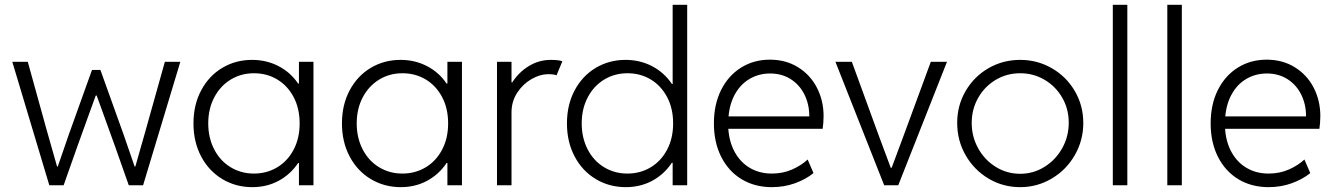

<svg xmlns="http://www.w3.org/2000/svg" viewBox="-20 -772 5566 800"><path d="M31.2 -514.6H95.7L175.8 -225.6L217.8 -78.1H220.7L267.6 -213.9L363.3 -480.5H398.4L494.1 -213.9L541 -78.1H543.9L585.9 -225.6L667 -514.6H731.4L576.2 0H516.6L459 -163.1L382.8 -374H378.9L302.7 -163.1L245.1 0H185.5Z M1225.6 -92.8H1222.2Q1190.4 -45.4 1141.1 -18.8Q1091.8 7.8 1031.2 7.8Q962.4 7.8 906.2 -25.9Q850.1 -59.6 818.1 -120.1Q786.1 -180.7 786.1 -257.8Q786.1 -335.4 818.4 -395.8Q850.6 -456.1 906.2 -489.3Q961.9 -522.5 1030.3 -522.5Q1090.3 -522.5 1140.4 -496.6Q1190.4 -470.7 1222.2 -423.8H1225.6V-514.6H1286.1V0H1225.6ZM1228.5 -257.8Q1228.5 -319.8 1203.6 -367.2Q1178.7 -414.6 1135.5 -440.7Q1092.3 -466.8 1038.1 -466.8Q984.4 -466.8 940.9 -440.2Q897.5 -413.6 872.6 -366Q847.7 -318.4 847.7 -257.8Q847.7 -198.2 872.1 -150.4Q896.5 -102.5 940.2 -75.7Q983.9 -48.8 1038.1 -48.8Q1091.3 -48.8 1134.8 -74.7Q1178.2 -100.6 1203.4 -148.2Q1228.5 -195.8 1228.5 -257.8Z M1844.2 -92.8H1840.8Q1809.1 -45.4 1759.8 -18.8Q1710.4 7.8 1649.9 7.8Q1581.1 7.8 1524.9 -25.9Q1468.8 -59.6 1436.8 -120.1Q1404.8 -180.7 1404.8 -257.8Q1404.8 -335.4 1437 -395.8Q1469.2 -456.1 1524.9 -489.3Q1580.6 -522.5 1648.9 -522.5Q1709 -522.5 1759 -496.6Q1809.1 -470.7 1840.8 -423.8H1844.2V-514.6H1904.8V0H1844.2ZM1847.2 -257.8Q1847.2 -319.8 1822.3 -367.2Q1797.4 -414.6 1754.2 -440.7Q1710.9 -466.8 1656.7 -466.8Q1603 -466.8 1559.6 -440.2Q1516.1 -413.6 1491.2 -366Q1466.3 -318.4 1466.3 -257.8Q1466.3 -198.2 1490.7 -150.4Q1515.1 -102.5 1558.8 -75.7Q1602.5 -48.8 1656.7 -48.8Q1710 -48.8 1753.4 -74.7Q1796.9 -100.6 1822 -148.2Q1847.2 -195.8 1847.2 -257.8Z M2050.8 -514.6H2111.3V-428.7H2114.3Q2141.6 -471.2 2183.6 -496.8Q2225.6 -522.5 2275.4 -522.5Q2308.6 -522.5 2323.2 -516.6L2298.8 -458Q2289.1 -462.9 2263.7 -462.9Q2230.5 -462.9 2194.8 -442.6Q2159.2 -422.4 2135.3 -386Q2111.3 -349.6 2111.3 -303.7V0H2050.8Z M2782.7 0V-93.8H2779.3Q2747.6 -45.9 2698 -19Q2648.4 7.8 2587.4 7.8Q2518.6 7.8 2462.4 -25.9Q2406.2 -59.6 2374.3 -120.1Q2342.3 -180.7 2342.3 -257.8Q2342.3 -335.4 2374.5 -395.8Q2406.7 -456.1 2462.4 -489.3Q2518.1 -522.5 2586.4 -522.5Q2647 -522.5 2697.3 -496.1Q2747.6 -469.7 2779.8 -421.9H2782.7V-752H2843.3V0ZM2784.7 -257.8Q2784.7 -319.8 2759.8 -367.2Q2734.9 -414.6 2691.7 -440.7Q2648.4 -466.8 2594.2 -466.8Q2540.5 -466.8 2497.1 -440.2Q2453.6 -413.6 2428.7 -366Q2403.8 -318.4 2403.8 -257.8Q2403.8 -198.2 2428.2 -150.4Q2452.6 -102.5 2496.3 -75.7Q2540 -48.8 2594.2 -48.8Q2647.5 -48.8 2690.9 -74.7Q2734.4 -100.6 2759.5 -148.2Q2784.7 -195.8 2784.7 -257.8Z M2954.6 -257.8Q2954.6 -336.9 2984.6 -397Q3014.6 -457 3067.6 -490.2Q3120.6 -523.4 3188 -523.4Q3254.4 -523.4 3305.4 -491.7Q3356.4 -460 3384 -406.2Q3411.6 -352.5 3411.6 -288.1Q3411.6 -274.4 3410.4 -259Q3409.2 -243.7 3407.7 -235.4H3014.6Q3018.6 -178.7 3042.5 -136.5Q3066.4 -94.2 3106 -71.5Q3145.5 -48.8 3195.8 -48.8Q3242.2 -48.8 3280.8 -65.9Q3319.3 -83 3345.2 -107.4L3369.6 -50.8Q3336.9 -24.4 3292 -8.3Q3247.1 7.8 3195.8 7.8Q3125 7.8 3070.3 -25.1Q3015.6 -58.1 2985.1 -118.4Q2954.6 -178.7 2954.6 -257.8ZM3352.1 -287.1Q3352.1 -337.4 3331.8 -378.2Q3311.5 -418.9 3274.4 -442.4Q3237.3 -465.8 3189 -465.8Q3143.1 -465.8 3105.2 -444.3Q3067.4 -422.9 3043.9 -382.3Q3020.5 -341.8 3015.6 -287.1Z M3460.9 -514.6H3529.3L3642.6 -204.1L3691.4 -73.2H3695.3L3744.1 -204.1L3858.4 -514.6H3925.8L3722.7 0H3664.1Z M3968.3 -259.8Q3968.3 -332.5 4003.4 -392.8Q4038.6 -453.1 4098.6 -487.8Q4158.7 -522.5 4231 -522.5Q4302.2 -522.5 4362.5 -487.8Q4422.9 -453.1 4458.3 -392.8Q4493.7 -332.5 4493.7 -259.8Q4493.7 -187 4458.3 -125.5Q4422.9 -64 4362.3 -28.1Q4301.8 7.8 4231 7.8Q4158.7 7.8 4098.6 -28.1Q4038.6 -64 4003.4 -125.2Q3968.3 -186.5 3968.3 -259.8ZM4433.1 -260.7Q4433.1 -317.9 4406 -365Q4378.9 -412.1 4332.5 -439.5Q4286.1 -466.8 4231 -466.8Q4174.8 -466.8 4128.7 -439.2Q4082.5 -411.6 4055.7 -364.3Q4028.8 -316.9 4028.8 -259.8Q4028.8 -202.6 4055.7 -154.1Q4082.5 -105.5 4128.9 -76.7Q4175.3 -47.9 4231 -47.9Q4285.6 -47.9 4332 -76.7Q4378.4 -105.5 4405.8 -154.3Q4433.1 -203.1 4433.1 -260.7Z M4616.7 -752H4677.2V0H4616.7Z M4843.8 -752H4904.3V0H4843.8Z M5024.4 -257.8Q5024.4 -336.9 5054.4 -397Q5084.5 -457 5137.5 -490.2Q5190.4 -523.4 5257.8 -523.4Q5324.2 -523.4 5375.2 -491.7Q5426.3 -460 5453.9 -406.2Q5481.4 -352.5 5481.4 -288.1Q5481.4 -274.4 5480.2 -259Q5479 -243.7 5477.5 -235.4H5084.5Q5088.4 -178.7 5112.3 -136.5Q5136.2 -94.2 5175.8 -71.5Q5215.3 -48.8 5265.6 -48.8Q5312 -48.8 5350.6 -65.9Q5389.2 -83 5415 -107.4L5439.5 -50.8Q5406.7 -24.4 5361.8 -8.3Q5316.9 7.8 5265.6 7.8Q5194.8 7.8 5140.1 -25.1Q5085.4 -58.1 5054.9 -118.4Q5024.4 -178.7 5024.4 -257.8ZM5421.9 -287.1Q5421.9 -337.4 5401.6 -378.2Q5381.3 -418.9 5344.2 -442.4Q5307.1 -465.8 5258.8 -465.8Q5212.9 -465.8 5175 -444.3Q5137.2 -422.9 5113.8 -382.3Q5090.3 -341.8 5085.4 -287.1Z"/></svg>

Font: Reddit Sans Chocolate Light
Style: Regular
Weight: 300
Designer: Stephen Hutchings
Foundry: Reddit
Version: Version 1.013